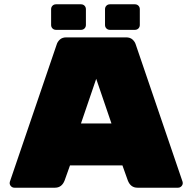

<svg xmlns="http://www.w3.org/2000/svg" viewBox="-20 -874 890 894"><path d="M281 -34Q268 0 236 0H47Q38 0 31.5 -6.5Q25 -13 25 -22L26 -28L244 -667Q248 -680 259 -690Q270 -700 289 -700H567Q586 -700 597 -690Q608 -680 612 -667L830 -28L831 -22Q831 -13 824.5 -6.5Q818 0 809 0H620Q588 0 575 -34L550 -104H306ZM428 -507 357 -299H499ZM380 -831V-758Q380 -748 373.5 -741.5Q367 -735 357 -735H241Q231 -735 224.5 -741.5Q218 -748 218 -758V-831Q218 -841 224.5 -847.5Q231 -854 241 -854H357Q367 -854 373.5 -847.5Q380 -841 380 -831ZM631 -831V-758Q631 -748 624.5 -741.5Q618 -735 608 -735H492Q482 -735 475.5 -741.5Q469 -748 469 -758V-831Q469 -841 475.5 -847.5Q482 -854 492 -854H608Q618 -854 624.5 -847.5Q631 -841 631 -831Z"/></svg>

Font: Rubik Mono One
Style: Regular
Weight: 400
Designer: Hubert and Fischer with Elvire Volk Leonovitch (Cyrillic Expansion: Cyreal)
Foundry: Hubert and Fischer with Elvire Volk Leonovitch
Version: Version 2.000